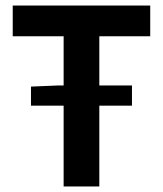

<svg xmlns="http://www.w3.org/2000/svg" viewBox="-20 -674 589 694"><path d="M26 -654V-543H210V-365H189L92 -361V-292H210V0H339V-292H457V-365H339V-543H523V-654Z"/></svg>

Font: Source Sans Pro SemBd
Style: Regular
Weight: 700
Designer: Paul D. Hunt
Foundry: Adobe Systems Incorporated
Version: Version 2.020;PS 2.0;hotconv 1.0.86;makeotf.lib2.5.63406